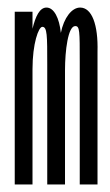

<svg xmlns="http://www.w3.org/2000/svg" viewBox="-20 -488 290 508"><path d="M19 0H66V-305C66 -373 82 -417 92 -417C105 -417 105 -394 105 -318V0H152V-302C152 -354 160 -419 179 -419C191 -419 191 -407 191 -324V0H238V-351C240 -423 223 -468 192 -468C170 -468 149 -441 141 -401C137 -440 123 -468 103 -468C85 -468 74 -445 66 -412V-457H19Z"/></svg>

Font: Inconsolata UltraCondensed Thin
Style: Regular
Weight: 100
Width: 1
Monospace: yes
Designer: Raph Levien, Cyreal, Brenton Simpson
Foundry: Raph Levien, Cyreal, Google
Version: Version 3.100